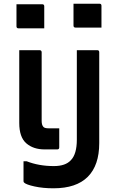

<svg xmlns="http://www.w3.org/2000/svg" viewBox="-20 -807 640 1037"><path d="M528 -658H388Q377 -658 377 -669V-787H517Q528 -787 528 -776ZM219 -654H80Q69 -654 69 -665V-784H208Q219 -784 219 -773ZM194 -536Q199 -536 202 -533Q205 -530 205 -525V-154Q205 -131 215 -121Q222 -114 242 -114H300V-11Q300 0 289 0H221Q160 0 122 -33Q84 -66 84 -143V-536ZM505 -536Q516 -536 516 -525V-34Q516 86 454 148Q392 210 269 210Q212 210 166.5 200Q121 190 110 179Q107 176 107 171V64H124Q190 90 271 90Q334 90 363 58Q395 25 395 -53V-536Z"/></svg>

Font: Recursive Sn Lnr St SmB
Style: Regular
Weight: 600
Version: Version 1.079;hotconv 1.0.112;makeotfexe 2.5.65598; ttfautoh